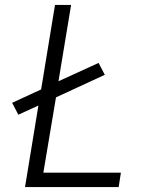

<svg xmlns="http://www.w3.org/2000/svg" viewBox="-20 -755 640 775"><path d="M81 0 135 -329 54 -292 29 -340 146 -394 202 -735H267L216 -427L378 -501L403 -453L206 -362L155 -58H468L459 0Z"/></svg>

Font: Iosevka Light Extended Oblique
Style: Regular
Weight: 300
Width: 7
Italic angle: -9°
Monospace: yes
Designer: Belleve Invis
Foundry: Belleve Invis
Version: Version 32.5.0; ttfautohint (v1.8.4)